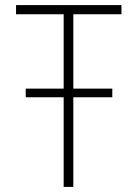

<svg xmlns="http://www.w3.org/2000/svg" viewBox="-20 -734 540 754"><path d="M230 0H268V-352H421V-386H268V-678H457V-714H43V-678H230V-386H81V-352H230Z"/></svg>

Font: Noto Sans Mono ExtraCondensed ExtraLight
Style: Regular
Weight: 200
Width: 2
Designer: Monotype Design Team
Foundry: Monotype Imaging Inc.
Version: Version 2.014